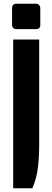

<svg xmlns="http://www.w3.org/2000/svg" viewBox="-20 -744 282 1034"><path d="M45 -610V-698Q45 -724 69 -724H174Q185 -724 191 -716.5Q197 -709 197 -698V-610Q197 -587 174 -587H69Q62 -587 56.5 -589.5Q51 -592 48 -597.5Q45 -603 45 -610ZM51 270V-531H191V4Q192 87 185 152Q178 217 154 270Z"/></svg>

Font: Mina
Style: Bold
Weight: 700
Version: Version 1.000